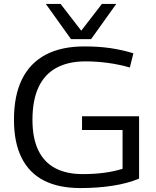

<svg xmlns="http://www.w3.org/2000/svg" viewBox="-20 -946 792 976"><path d="M51 -337Q51 -461 92 -543.5Q133 -626 212.5 -668Q292 -710 408 -710Q444 -710 476.5 -708Q509 -706 540 -701.5Q571 -697 600 -690.5Q629 -684 658 -675L640 -603Q583 -619 526.5 -626.5Q470 -634 414 -634Q327 -634 266.5 -601Q206 -568 175.5 -502Q145 -436 145 -337Q145 -244 174.5 -182.5Q204 -121 261 -91Q318 -61 400 -61Q461 -61 511.5 -68Q562 -75 603 -88V-285H397V-355H687V-38Q630 -14 553.5 -2Q477 10 389 10Q278 10 203 -28.5Q128 -67 89.5 -144.5Q51 -222 51 -337ZM571 -926 443 -747H341L213 -926H288L393 -790L498 -926Z"/></svg>

Font: Georama SemiExpanded
Style: Regular
Weight: 400
Width: 6
Designer: Jean-Baptiste Levee
Foundry: Production Type
Version: Version 1.001